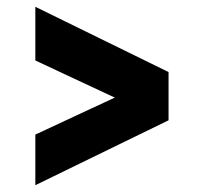

<svg xmlns="http://www.w3.org/2000/svg" viewBox="-20 -623 600 565"><path d="M84 -78V-227L417 -382L476 -355V-269ZM84 -445V-603L476 -411V-322L416 -290Z"/></svg>

Font: Roboto Serif Black
Style: Regular
Weight: 900
Designer: Greg Gazdowicz
Foundry: Commercial Type
Version: Version 1.008